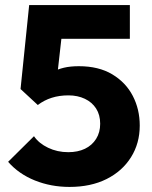

<svg xmlns="http://www.w3.org/2000/svg" viewBox="-20 -726 600 757"><path d="M254 11Q181 11 117.5 -14.5Q54 -40 12 -88L114 -189Q133 -161 169.5 -143.5Q206 -126 249 -126Q287 -126 315 -139.5Q343 -153 359 -178.5Q375 -204 375 -238Q375 -273 359 -298Q343 -323 314.5 -336.5Q286 -350 250 -350Q214 -350 184 -340.5Q154 -331 129 -312L142 -412Q165 -430 186 -441.5Q207 -453 232 -459Q257 -465 291 -465Q369 -465 422.5 -433Q476 -401 503.5 -348Q531 -295 531 -231Q531 -161 496.5 -106Q462 -51 400 -20Q338 11 254 11ZM129 -312 61 -375 95 -706H237L200 -378ZM116 -573 95 -706H492V-573Z"/></svg>

Font: Outfit-Bold
Style: Bold
Weight: 700
Designer: Rodrigo Fuenzalida
Foundry: fragTYPE
Version: Version 1.000